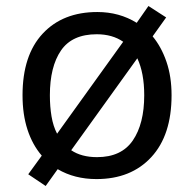

<svg xmlns="http://www.w3.org/2000/svg" viewBox="-20 -586 645 639"><path d="M551 -269Q551 -136 483.5 -63Q416 10 301 10Q228 10 172 -23L132 33L74 -6L119 -68Q88 -104 71.5 -154.5Q55 -205 55 -269Q55 -402 122 -474Q189 -546 304 -546Q377 -546 435 -510L474 -566L533 -528L488 -465Q517 -430 534 -380.5Q551 -331 551 -269ZM146 -269Q146 -231 151.5 -198.5Q157 -166 170 -141L390 -447Q354 -472 302 -472Q220 -472 183 -418Q146 -364 146 -269ZM460 -269Q460 -343 437 -392L217 -86Q251 -63 303 -63Q384 -63 422 -118.5Q460 -174 460 -269Z"/></svg>

Font: Noto Znamenny Musical Notation
Style: Regular
Weight: 400
Version: Version 1.003; ttfautohint (v1.8.4.7-5d5b)